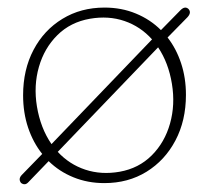

<svg xmlns="http://www.w3.org/2000/svg" viewBox="-20 -473 552 507"><path d="M35.5 10Q27.5 -0.5 37.5 -11L91.5 -66.5Q67.5 -96.5 54.2 -136Q41 -175.5 41 -221.5Q41 -289 68.5 -341.2Q96 -393.5 144.8 -423.2Q193.5 -453 256 -453Q301 -453 339 -437.2Q377 -421.5 405 -393.5L456 -445.5Q468 -458 477.5 -449.5Q486.5 -440 475 -427.5L422.5 -374Q445.5 -344.5 458.2 -306Q471 -267.5 471 -222.5Q471 -154.5 443.2 -102Q415.5 -49.5 367 -19.5Q318.5 10.5 255.5 10.5Q211.5 10.5 174 -4.8Q136.5 -20 108.5 -47.5L55 8Q46 18 35.5 10ZM77.5 -192Q87 -134.5 116 -92.5L381.5 -369Q351 -403 308.8 -417.5Q266.5 -432 217.5 -423.5Q166 -414.5 131.5 -380.2Q97 -346 82.8 -296.5Q68.5 -247 77.5 -192ZM296 -19.5Q346.5 -28.5 380.8 -62.8Q415 -97 429 -146.8Q443 -196.5 434 -251.5Q425 -307 397.5 -348L132.5 -72Q163 -39 205.2 -25Q247.5 -11 296 -19.5Z"/></svg>

Font: Fraunces 72pt SuperSoft Thin
Style: Regular
Weight: 100
Version: Version 1.000;[b76b70a41]